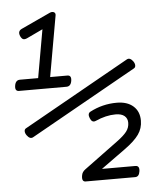

<svg xmlns="http://www.w3.org/2000/svg" viewBox="-55 -727 710 879"><g transform="rotate(-5 300.0 -288.0)"><path d="M352.5 -210.9Q337.9 -203.1 346.7 -181.6Q355.5 -159.2 372.6 -166.5Q421.4 -188.5 465.8 -188.5Q492.7 -188.5 506.6 -177Q520.5 -165.5 520.5 -145.5Q520.5 -123 506.8 -105.2Q493.2 -87.4 461.9 -64.5L306.6 49.8Q291.5 60.5 289.1 76.2Q283.7 105.5 303.2 105.5H530.3Q548.8 105.5 552.2 80.1Q555.7 54.7 535.6 54.7H382.3L494.1 -25.9Q539.6 -58.6 559.3 -86.7Q579.1 -114.7 579.1 -150.4Q579.1 -192.4 551.5 -216.8Q523.9 -241.2 475.6 -241.2Q410.2 -241.2 352.5 -210.9ZM51.8 -160.6Q44.9 -156.7 44.9 -147.7Q44.9 -138.7 51.8 -128.9Q66.4 -108.9 81.1 -117.2L568.4 -391.1Q575.2 -395 575.2 -404.1Q575.2 -413.1 568.4 -422.9Q553.7 -442.9 539.1 -434.6ZM72.8 -616.2Q52.2 -606.9 62 -583.5Q67.4 -571.8 74.2 -568.8Q81.1 -565.9 92.3 -570.8L194.3 -619.1L173.3 -644.5L127.4 -384.8H43.9Q23.4 -384.8 19.5 -359.4Q15.6 -334 35.2 -334H252.9Q273.4 -334 277.3 -359.4Q281.2 -384.8 261.7 -384.8H182.6L231.9 -663.6Q233.9 -674.8 225.6 -679Q217.3 -683.1 206.5 -678.2Z"/></g></svg>

Font: Courier Prime Sans
Style: Regular
Weight: 300
Italic angle: -10°
Designer: Alan Dague-Greene
Foundry: Quote-Unquote Apps
Version: Version 3.23